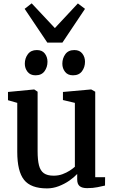

<svg xmlns="http://www.w3.org/2000/svg" viewBox="-20 -1086 670 1118"><path d="M487.5 9.5Q458 9.5 443.8 -2.2Q429.5 -14 429.5 -41V-73Q411.5 -53.5 383.8 -34.2Q356 -15 322.5 -2Q289 11 253.5 11Q159.5 11 120 -38.8Q80.5 -88.5 80.5 -201.5V-487L26.5 -502.5V-550.5L177.5 -565H179.5L199 -552V-206Q199 -154.5 207 -123.2Q215 -92 235.2 -77.5Q255.5 -63 292.5 -63Q320.5 -63 344 -71.8Q367.5 -80.5 386 -92.5Q404.5 -104.5 416 -115V-487L346.5 -503.5V-550.5L508.5 -565H511.5L534.5 -552V-54H592L591.5 -5.5Q574 -1.5 547.8 4Q521.5 9.5 487.5 9.5ZM186.5 -647.5Q156.5 -647.5 140.5 -667.8Q124.5 -688 124.5 -715Q124.5 -746.5 142.2 -770.5Q160 -794.5 194 -794.5H195Q225.5 -794.5 241 -774.2Q256.5 -754 256.5 -726.5Q256.5 -695 239.2 -671.2Q222 -647.5 187 -647.5ZM404.5 -647.5Q374.5 -647.5 358.8 -667.8Q343 -688 343 -715Q343 -746.5 360.5 -770.5Q378 -794.5 412.5 -794.5H413.5Q443.5 -794.5 459.2 -774.2Q475 -754 475 -726.5Q475 -695 457.5 -671.2Q440 -647.5 405.5 -647.5ZM255.5 -838 123.5 -1034.5 164.5 -1066.5 299.5 -922.5 433.5 -1066 475 -1034.5 343.5 -838Z"/></svg>

Font: Merriweather 24pt SemiBold
Style: Regular
Weight: 600
Designer: Eben Sorkin
Foundry: Eben Sorkin
Version: Version 2.100